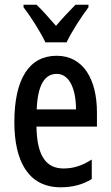

<svg xmlns="http://www.w3.org/2000/svg" viewBox="-20 -786 470 816"><path d="M173 -606H263C284 -651 326 -715 356 -755V-766H301C270 -734 251 -715 218 -676C189 -709 159 -744 135 -766H80V-755C114 -711 153 -648 173 -606ZM221 -549C103 -549 41 -449 41 -267C41 -106 97 10 238 10C287 10 331 -1 370 -25V-108C328 -81 291 -70 250 -70C173 -70 137 -128 135 -248H392V-309C392 -447 335 -549 221 -549ZM221 -472C276 -472 303 -406 303 -321H136C140 -425 170 -472 221 -472Z"/></svg>

Font: Noto Sans Hebrew ExtraCondensed Medium
Style: Regular
Weight: 500
Width: 2
Designer: Monotype Design Team
Foundry: Monotype Imaging Inc.
Version: Version 2.004